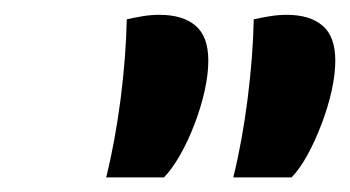

<svg xmlns="http://www.w3.org/2000/svg" viewBox="-20 -730 472 259"><path d="M294.7 -490.7Q306.7 -539.2 314 -596.5Q321.3 -653.8 322.3 -704Q331.5 -706 343.4 -708Q355.3 -710 366.7 -710Q398.2 -710 415.2 -695.3Q432.3 -680.7 432.3 -648.2Q432.3 -629.8 427.4 -607.7Q422.5 -585.5 413.8 -562.8Q405.2 -540 394.8 -521Q384.3 -502 373.3 -490.7ZM123.2 -490.7Q135.3 -539.2 142.7 -596.5Q150 -653.8 151 -704Q160.2 -706 171.6 -708Q183 -710 195.2 -710Q226.7 -710 243.8 -695.3Q261 -680.7 261 -648.2Q261 -629.8 256.1 -607.7Q251.2 -585.5 242.5 -562.8Q233.8 -540 223 -521Q212.2 -502 201.2 -490.7Z"/></svg>

Font: Sansita Swashed Light
Style: Regular
Weight: 300
Designer: Pablo Cosgaya
Foundry: Omnibus-Type
Version: Version 1.003